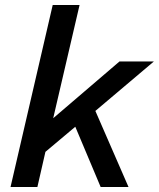

<svg xmlns="http://www.w3.org/2000/svg" viewBox="-20 -745 633 765"><path d="M593 -500 360 -303 492 0H381L280 -240L161 -140L129 0H22L190 -725H297L192 -274L456 -500Z"/></svg>

Font: Work Sans Medium
Style: Italic
Weight: 500
Italic angle: -13°
Designer: Wei Huang
Foundry: Wei Huang
Version: Version 2.012; ttfautohint (v1.8.3)